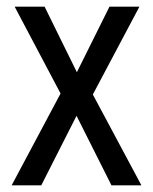

<svg xmlns="http://www.w3.org/2000/svg" viewBox="-20 -557 460 577"><path d="M162 -276 24 -537H114L211 -340L309 -537H399L259 -273L405 0H315L210 -209L104 0H15Z"/></svg>

Font: Noto Sans Gurmukhi Condensed
Style: Regular
Weight: 400
Width: 3
Designer: Jelle Bosma - Monotype Design Team
Foundry: Monotype Imaging Inc.
Version: Version 2.004; ttfautohint (v1.8.4.7-5d5b)